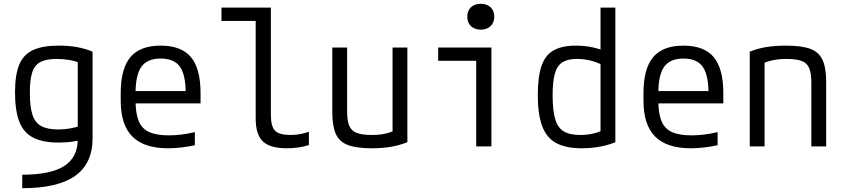

<svg xmlns="http://www.w3.org/2000/svg" viewBox="-20 -770 4440 1010"><path d="M97 149Q246 149 317.5 103.5Q389 58 389 -38V-480L411 -435Q377 -449 344.5 -454.5Q312 -460 277 -460Q224 -460 193 -444Q162 -428 149.5 -389.5Q137 -351 137 -283Q137 -209 150.5 -167Q164 -125 196.5 -107Q229 -89 286 -89Q319 -89 349 -94.5Q379 -100 413 -110L429 -40Q400 -31 365.5 -25.5Q331 -20 289 -20Q205 -20 154.5 -46Q104 -72 81.5 -130Q59 -188 59 -284Q59 -376 81 -429.5Q103 -483 153.5 -506.5Q204 -530 289 -530Q394 -530 467 -498V-43Q467 90 375.5 155Q284 220 97 220Z M864 10Q738 10 676.5 -51.5Q615 -113 615 -240V-280Q615 -409 666 -469.5Q717 -530 825 -530Q934 -530 984.5 -469.5Q1035 -409 1035 -280V-226H657V-291H978L957 -268V-277Q957 -376 926.5 -419Q896 -462 825 -462Q755 -462 724 -419Q693 -376 693 -277V-243Q693 -174 709.5 -133.5Q726 -93 764.5 -75.5Q803 -58 868 -58Q899 -58 933 -62Q967 -66 1005 -75V-6Q973 1 936 5.5Q899 10 864 10Z M1489 10Q1401 10 1363 -26Q1325 -62 1325 -147V-660H1145V-730H1405V-164Q1405 -105 1427 -82.5Q1449 -60 1507 -60Q1535 -60 1559 -64.5Q1583 -69 1605 -77V-7Q1577 2 1548 6Q1519 10 1489 10Z M1935 10Q1856 10 1810.5 -7Q1765 -24 1746.5 -65.5Q1728 -107 1728 -180V-520H1806V-184Q1806 -136 1817 -109Q1828 -82 1856.5 -71Q1885 -60 1936 -60Q1963 -60 1985 -63Q2007 -66 2029 -73Q2051 -80 2077 -92L2045 -42V-520H2123V-22Q2083 -6 2037.5 2Q1992 10 1935 10Z M2485 0V-450H2285V-520H2565V0ZM2509 -614Q2477 -614 2457.5 -632.5Q2438 -651 2438 -682Q2438 -714 2457.5 -732Q2477 -750 2509 -750Q2541 -750 2560.5 -732Q2580 -714 2580 -682Q2580 -651 2560.5 -632.5Q2541 -614 2509 -614Z M3040 10Q2957 10 2906 -17.5Q2855 -45 2832 -107Q2809 -169 2809 -270Q2809 -366 2828.5 -423Q2848 -480 2892 -505Q2936 -530 3009 -530Q3055 -530 3097.5 -521Q3140 -512 3176 -493L3154 -426Q3118 -444 3084 -452Q3050 -460 3014 -460Q2967 -460 2939 -442.5Q2911 -425 2899 -383.5Q2887 -342 2887 -268Q2887 -190 2900.5 -144Q2914 -98 2945.5 -79Q2977 -60 3032 -60Q3069 -60 3101 -67.5Q3133 -75 3158 -89L3139 -47V-730H3217V-22Q3184 -8 3138.5 1Q3093 10 3040 10Z M3614 10Q3488 10 3426.5 -51.5Q3365 -113 3365 -240V-280Q3365 -409 3416 -469.5Q3467 -530 3575 -530Q3684 -530 3734.5 -469.5Q3785 -409 3785 -280V-226H3407V-291H3728L3707 -268V-277Q3707 -376 3676.5 -419Q3646 -462 3575 -462Q3505 -462 3474 -419Q3443 -376 3443 -277V-243Q3443 -174 3459.5 -133.5Q3476 -93 3514.5 -75.5Q3553 -58 3618 -58Q3649 -58 3683 -62Q3717 -66 3755 -75V-6Q3723 1 3686 5.5Q3649 10 3614 10Z M3924 -498Q3965 -515 4011 -522.5Q4057 -530 4115 -530Q4197 -530 4242.5 -513Q4288 -496 4307 -454.5Q4326 -413 4326 -340V0H4248V-336Q4248 -385 4236.5 -412Q4225 -439 4196.5 -449.5Q4168 -460 4116 -460Q4090 -460 4067.5 -457Q4045 -454 4022.5 -447.5Q4000 -441 3972 -428L4002 -478V0H3924Z"/></svg>

Font: M PLUS Code Latin SemiExpanded
Style: Regular
Weight: 400
Width: 6
Designer: Coji Morishita
Foundry: UNDERFOREST DESIGN
Version: Version 1.002; ttfautohint (v1.8.3)